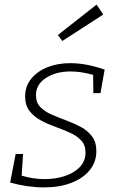

<svg xmlns="http://www.w3.org/2000/svg" viewBox="-20 -806 520 833"><path d="M171 7Q99 7 24 -14L48 -138H80L74 -44Q123 -29 174 -29Q220 -29 260.5 -42Q301 -55 326 -81Q351 -107 351 -144Q351 -177 332 -197Q313 -217 283 -230.5Q253 -244 219.5 -256Q186 -268 156.5 -284Q127 -300 108 -324.5Q89 -349 89 -388Q89 -432 115.5 -464.5Q142 -497 186 -514.5Q230 -532 285 -532Q354 -532 434 -504L416 -402H385L384 -481Q357 -489 332 -492.5Q307 -496 286 -496Q223 -496 179.5 -468Q136 -440 136 -393Q136 -361 155 -341.5Q174 -322 204 -309Q234 -296 267.5 -283.5Q301 -271 331 -255Q361 -239 379.5 -214Q398 -189 398 -150Q398 -103 369 -67.5Q340 -32 289 -12.5Q238 7 171 7ZM250 -628 231 -654 399 -786 428 -743Z"/></svg>

Font: Bitter Light
Style: Italic
Weight: 300
Italic angle: -9°
Designer: Sol Matas, and Bitter project Authors
Foundry: Sol Matas
Version: Version 2.001